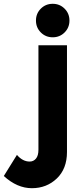

<svg xmlns="http://www.w3.org/2000/svg" viewBox="-80 -777 443 1009"><path d="M122 10V-539H272V22Q272 110 218.5 161Q165 212 87.5 212Q10 212 -60 148L9 37Q39 72 76 72Q96 72 109 56.5Q122 41 122 10ZM134.5 -606.5Q109 -632 109 -669Q109 -706 134.5 -731.5Q160 -757 197 -757Q234 -757 259.5 -731.5Q285 -706 285 -669Q285 -632 259.5 -606.5Q234 -581 197 -581Q160 -581 134.5 -606.5Z"/></svg>

Font: Montreal
Style: Bold
Weight: 700
Designer: Julieta Ulanovsky, usr_local_share
Foundry: Julieta Ulanovsky, usr_local_share
Version: Version 2.001